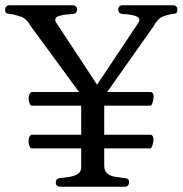

<svg xmlns="http://www.w3.org/2000/svg" viewBox="-41 -713 698 733"><path d="M188.5 0Q180.2 0 176 -4.9Q171.9 -9.8 171.9 -15.1Q171.9 -31.2 188 -33.2Q204.6 -34.7 223.4 -37.6Q242.2 -40.5 255.6 -48.8Q269 -57.1 269 -74.2V-146.5H79.6Q73.7 -147 70.8 -157Q67.9 -167 67.9 -172.9Q67.9 -193.8 79.6 -198.7H269V-309.6H80.1Q74.2 -310.1 71.3 -320.1Q68.4 -330.1 68.4 -335.9Q68.4 -356.9 80.1 -361.8H260.7L77.1 -612.3Q60.5 -642.6 37.4 -650.1Q14.2 -657.7 -3.9 -659.7Q-14.2 -660.6 -17.8 -663.8Q-21.5 -667 -21.5 -677.7Q-21.5 -683.1 -17.1 -688Q-12.7 -692.9 -4.9 -692.9H236.8Q245.1 -692.9 249.3 -688Q253.4 -683.1 253.4 -677.7Q253.4 -661.6 237.3 -659.7Q207 -658.2 188.5 -653.3Q169.9 -648.4 169.9 -636.7Q169.9 -633.3 172.4 -628.4L329.6 -389.6L488.8 -628.4Q491.2 -633.3 491.2 -636.7Q491.2 -647.9 473.1 -653.1Q455.1 -658.2 426.3 -659.7Q410.2 -661.6 410.2 -677.7Q410.2 -683.1 414.3 -688Q418.5 -692.9 426.8 -692.9H619.6Q627.9 -692.9 632.1 -688Q636.2 -683.1 636.2 -677.7Q636.2 -667 632.6 -663.8Q628.9 -660.6 618.7 -659.7Q600.6 -657.7 581.1 -650.1Q561.5 -642.6 544.9 -612.3L368.2 -361.8H533.7Q539.6 -361.3 542.5 -356.2Q545.4 -351.1 545.4 -345.2Q545.4 -335.9 542.2 -324Q539.1 -312 533.7 -309.6H356.9V-198.7H533.2Q539.1 -198.2 542 -193.1Q544.9 -188 544.9 -182.1Q544.9 -172.9 541.7 -160.9Q538.6 -148.9 533.2 -146.5H356.9V-80.6Q356.9 -59.6 369.4 -50Q381.8 -40.5 399.9 -37.6Q418 -34.7 434.1 -33.2Q444.3 -32.2 448 -29.3Q451.7 -26.4 451.7 -15.1Q451.7 -9.8 447.5 -4.9Q443.4 0 435.1 0Z"/></svg>

Font: Gelasio
Style: Regular
Weight: 400
Designer: Eben Sorkin
Foundry: Eben Sorkin
Version: Version 1.008